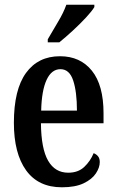

<svg xmlns="http://www.w3.org/2000/svg" viewBox="-20 -786 495 816"><path d="M243 10Q143 10 91 -62Q39 -134 39 -264Q39 -405 90.5 -476Q142 -547 235 -547Q321 -547 370.5 -485.5Q420 -424 420 -305V-262H154Q155 -154 184.5 -103Q214 -52 270 -52Q312 -52 338 -76.5Q364 -101 378 -135Q389 -131 396.5 -122Q404 -113 404 -97Q404 -74 387.5 -49Q371 -24 335.5 -7Q300 10 243 10ZM307 -316Q307 -396 291 -444Q275 -492 237 -492Q199 -492 178 -446.5Q157 -401 155 -316ZM183 -619Q203 -654 226.5 -693Q250 -732 262 -766H381V-756Q371 -739 345.5 -711.5Q320 -684 289 -655.5Q258 -627 232 -606H183Z"/></svg>

Font: Noto Serif Bengali ExtraCondensed SemiBold
Style: Regular
Weight: 600
Width: 2
Designer: Juan Bruce, Universal Thirst, Indian Type Foundry and the Monotype Design Team.
Foundry: Monotype Imaging Inc.
Version: Version 2.003; ttfautohint (v1.8.4.7-5d5b)